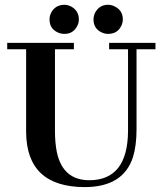

<svg xmlns="http://www.w3.org/2000/svg" viewBox="-20 -763 667 793"><path d="M9.8 -559.6H87.9V-216.8Q89.8 8.8 329.1 9.8Q489.3 9.8 529.3 -114.3Q543.9 -162.1 543.9 -228.5V-559.6H622.1V-585.9H430.7V-559.6H508.8V-222.7Q507.8 -19.5 349.6 -18.6Q239.3 -18.6 214.8 -134.8Q207 -172.9 207 -223.6V-559.6H285.2V-585.9H9.8ZM305.7 -682.6Q305.7 -718.8 273.4 -736.3Q259.8 -743.2 246.1 -743.2Q208 -743.2 190.4 -709Q184.6 -696.3 184.6 -682.6Q184.6 -644.5 218.8 -628.9Q232.4 -623 246.1 -623Q282.2 -623 298.8 -655.3Q305.7 -668 305.7 -682.6ZM487.3 -682.6Q487.3 -719.7 454.1 -736.3Q440.4 -743.2 425.8 -743.2Q390.6 -743.2 373 -710.9Q366.2 -697.3 366.2 -682.6Q366.2 -644.5 400.4 -628.9Q413.1 -623 425.8 -623Q465.8 -623 481.4 -657.2Q487.3 -669.9 487.3 -682.6Z"/></svg>

Font: Abhaya Libre
Style: Bold
Weight: 700
Designer: Pushpananda Ekanayake, Sol Matas, Pathum Egodawatta
Foundry: Mooniak
Version: Version 1.050 ; ttfautohint (v1.6)